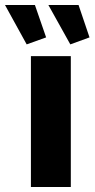

<svg xmlns="http://www.w3.org/2000/svg" viewBox="-69 -750 379 770"><path d="M116 -600 71 -730H-49L38 -572ZM290 -600 246 -730H125L213 -572ZM215 -525H55V0H215Z"/></svg>

Font: RT Raleway ExtraBold
Style: Regular
Weight: 400
Designer: Matt McInerney, Pablo Impallari, Rodrigo Fuenzalida — Edited by Milan Moffatt in April 2016
Foundry: Matt McInerney, Pablo Impallari, Rodrigo Fuenzalida — Edited by Milan Moffatt in April 2016
Version: Version 3.001